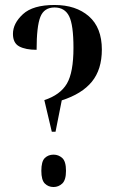

<svg xmlns="http://www.w3.org/2000/svg" viewBox="-20 -744 476 771"><path d="M188 -215H203L228 -341Q309 -367 349 -416Q389 -465 389 -545Q389 -633 337 -678.5Q285 -724 199 -724Q112 -724 72 -687Q32 -650 32 -608Q32 -571 57.5 -557.5Q83 -544 127 -544Q127 -638 142 -676Q157 -714 199 -714Q240 -714 257.5 -679Q275 -644 275 -552Q275 -453 248.5 -408Q222 -363 158 -342ZM195 7Q215 7 230 -7Q245 -21 245 -58Q245 -96 230 -109.5Q215 -123 195 -123Q174 -123 160 -109.5Q146 -96 146 -58Q146 -21 160 -7Q174 7 195 7Z"/></svg>

Font: Noto Serif Display Condensed Semi
Style: Regular
Weight: 600
Width: 3
Designer: Monotype Design Team
Foundry: Monotype Imaging Inc.
Version: Version 1.900